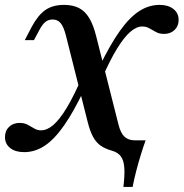

<svg xmlns="http://www.w3.org/2000/svg" viewBox="-33 -602 740 774"><path d="M64.5 11.3Q29 11.3 8.1 -5.2Q-12.9 -21.8 -12.9 -49.2Q-12.9 -75 3.6 -90.7Q20.2 -106.5 46 -106.5Q65.3 -106.5 78.6 -99.2Q91.9 -91.9 104.8 -84.3Q117.7 -76.6 132.3 -76.6Q157.3 -76.6 182.7 -98.8Q208.1 -121 236.7 -168.5Q265.3 -216.1 298.4 -292.7L306.5 -241.1Q264.5 -152.4 225.4 -96.4Q186.3 -40.3 147.2 -14.5Q108.1 11.3 64.5 11.3ZM377.4 -284.7 369.4 -336.3Q411.3 -422.6 450 -477Q488.7 -531.5 527.8 -556.9Q566.9 -582.3 610.5 -582.3Q645.2 -582.3 666.1 -565.7Q687.1 -549.2 687.1 -521.8Q687.1 -496.8 670.6 -481Q654 -465.3 628.2 -465.3Q609.7 -465.3 595.6 -473Q581.5 -480.6 569 -487.9Q556.5 -495.2 540.3 -495.2Q516.9 -495.2 491.5 -473Q466.1 -450.8 437.9 -404.4Q409.7 -358.1 377.4 -284.7ZM444.4 -100.8Q453.2 -65.3 469 -50.8Q484.7 -36.3 510.5 -36.3H554Q545.2 -12.1 535.1 20.6Q525 53.2 516.1 87.5Q507.3 121.8 501.6 151.6H464.5Q470.2 104 468.1 74.2Q466.1 44.4 454 28.2Q441.9 12.1 418.5 5.6Q390.3 -2.4 372.2 -15.3Q354 -28.2 341.5 -51.6Q329 -75 319.4 -114.5L232.3 -460.5Q223.4 -494.4 211.3 -508.9Q199.2 -523.4 179 -523.4Q162.1 -523.4 149.6 -513.3Q137.1 -503.2 124.2 -478.2L104 -440.3H66.9L95.2 -494.4Q120.2 -541.1 150 -561.7Q179.8 -582.3 225 -582.3Q260.5 -582.3 285.1 -569.8Q309.7 -557.3 326.6 -529.4Q343.5 -501.6 354.8 -455.6Z"/></svg>

Font: Playfair 9pt
Style: Bold Italic
Weight: 700
Italic angle: -15.6°
Designer: Claus Eggers Sørensen
Foundry: Claus Eggers Sørensen
Version: Version 2.203